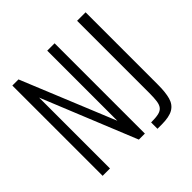

<svg xmlns="http://www.w3.org/2000/svg" viewBox="-210 -997 1218 1218"><g transform="rotate(-45 399.0 -387.5)"><path d="M71 0V-810H126L384 -181V-810H450V0H396L137 -636V0ZM528 35V-22Q570 -22 594.5 -27.5Q619 -33 631.5 -48Q644 -63 648 -91Q652 -119 652 -163V-810H728V-159Q728 -92 716 -49Q704 -6 669 14.5Q634 35 565 35Z"/></g></svg>

Font: Oswald Light
Style: Regular
Weight: 300
Designer: Vernon Adams
Foundry: Vernon Adams
Version: Version 4.103;gftools[0.9.33.dev8+g029e19f]